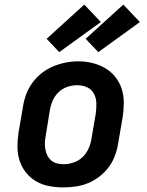

<svg xmlns="http://www.w3.org/2000/svg" viewBox="-20 -808 640 836"><path d="M255 8Q224 8 193 2Q162 -4 136.5 -19Q111 -34 92.5 -57.5Q74 -81 65 -109.5Q56 -138 56 -169.5Q56 -201 61 -233L80 -343Q84 -370 94 -397Q104 -424 121 -447.5Q138 -471 161.5 -489.5Q185 -508 211.5 -519Q238 -530 265.5 -535.5Q293 -541 321 -541Q353 -541 383 -533.5Q413 -526 438.5 -511Q464 -496 482.5 -472.5Q501 -449 510 -420.5Q519 -392 519 -360.5Q519 -329 514 -297L495 -187Q491 -160 481.5 -133Q472 -106 455 -82.5Q438 -59 414.5 -40.5Q391 -22 364.5 -11Q338 0 310 4Q282 8 255 8ZM257 -93Q279 -93 301 -100.5Q323 -108 339.5 -124Q356 -140 365.5 -161Q375 -182 378 -203L397 -313Q400 -336 399.5 -358.5Q399 -381 389 -400Q379 -419 359 -428Q339 -437 316 -437Q294 -437 272.5 -429.5Q251 -422 234.5 -406Q218 -390 209 -369Q200 -348 197 -327L179 -217Q176 -202 175.5 -187Q175 -172 177.5 -157.5Q180 -143 186.5 -130.5Q193 -118 203.5 -109Q214 -100 228 -96.5Q242 -93 257 -93ZM408 -581 353 -639 517 -788 589 -712ZM238 -581 183 -639 347 -788 419 -712Z"/></svg>

Font: Iosevka Slab Extended
Style: Bold Italic
Weight: 700
Width: 7
Italic angle: -9°
Monospace: yes
Designer: Belleve Invis
Foundry: Belleve Invis
Version: Version 11.1.0; ttfautohint (v1.8.3)